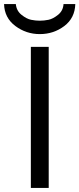

<svg xmlns="http://www.w3.org/2000/svg" viewBox="-57 -926 391 946"><path d="M-37 -906H21Q24 -873 49 -853Q74 -833 96 -828.5Q118 -824 139 -824Q160 -824 182 -828.5Q204 -833 229 -853Q254 -873 256 -906H314Q312 -837 259.5 -797.5Q207 -758 139 -758Q72 -758 18.5 -798Q-35 -838 -37 -906ZM95 0V-695H183V0Z"/></svg>

Font: Coval
Style: Light
Weight: 300
Foundry: Context Ltd
Version: Version 001.000